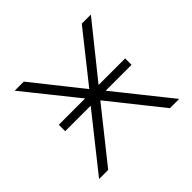

<svg xmlns="http://www.w3.org/2000/svg" viewBox="-124 -622 761 761"><g transform="rotate(-45 256.0 -242.0)"><path d="M32 0 241 -263V-237L43 -484H94L264 -270H249L419 -484H470L274 -240V-259L481 0H429L248 -227H264L83 0ZM71 -229V-265H443V-229Z"/></g></svg>

Font: Nunito Sans 12pt ExtraLight
Style: Regular
Weight: 200
Designer: Vernon Adams
Foundry: Vernon Adams
Version: Version 3.101;gftools[0.9.27]